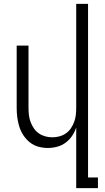

<svg xmlns="http://www.w3.org/2000/svg" viewBox="-20 -755 540 990"><path d="M373 215V-97Q365 -74 351.5 -54Q338 -34 318.5 -19.5Q299 -5 275 1.5Q251 8 227 8Q202 8 178 1.5Q154 -5 134.5 -20.5Q115 -36 101 -57Q87 -78 79.5 -102Q72 -126 69 -150.5Q66 -175 66 -200V-520H127V-200Q127 -181 129 -162.5Q131 -144 137.5 -126.5Q144 -109 154.5 -93.5Q165 -78 180 -67.5Q195 -57 213 -52Q231 -47 250 -47Q269 -47 287 -52Q305 -57 320 -67.5Q335 -78 345.5 -93.5Q356 -109 362.5 -126.5Q369 -144 371 -162.5Q373 -181 373 -200V-735H434V160H485V215Z"/></svg>

Font: Iosevka Term Curly Light
Style: Regular
Weight: 300
Designer: Belleve Invis
Foundry: Belleve Invis
Version: Version 32.3.0